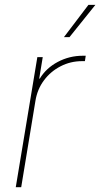

<svg xmlns="http://www.w3.org/2000/svg" viewBox="-20 -776 415 796"><path d="M45.4 0 134.8 -539.1H157.2L142.6 -450.2H145Q171.4 -493.7 219.5 -519.3Q267.6 -544.9 323.7 -544.9Q328.1 -544.9 329.6 -544.9Q331.1 -544.9 335.4 -544.9L332 -522.5Q329.6 -522.5 327.1 -522.5Q324.7 -522.5 320.3 -522.5Q272.5 -522.5 231.2 -501.2Q189.9 -480 162.4 -443.1Q134.8 -406.2 127 -358.4L67.9 0ZM245.1 -622.1 346.7 -755.9H375.5L268.1 -622.1Z"/></svg>

Font: Inter 18pt Thin
Style: Italic
Weight: 250
Italic angle: -9.3988°
Version: Version 4.001;git-66647c0bb